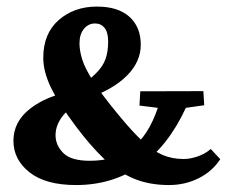

<svg xmlns="http://www.w3.org/2000/svg" viewBox="-20 -543 676 572"><path d="M206.5 8.3Q116.2 8.3 68.1 -29.5Q20 -67.4 20 -123.5Q20 -180.7 70.1 -219.5Q120.1 -258.3 196.3 -271Q241.2 -300.3 263.9 -322.5Q286.6 -344.7 294.4 -367.2Q302.2 -389.6 302.2 -418.9Q302.2 -446.8 291.5 -460Q280.8 -473.1 263.2 -473.1Q243.2 -473.1 230 -457Q216.8 -440.9 216.8 -413.6Q216.8 -392.1 224.9 -366Q232.9 -339.8 257.8 -300.8Q282.7 -261.7 333.5 -200.2Q374 -150.9 404.8 -122.3Q435.5 -93.8 464.1 -81.5Q492.7 -69.3 527.3 -69.3Q545.9 -69.3 568.1 -76.7Q590.3 -84 607.9 -99.1L636.2 -68.8Q612.3 -32.2 571.8 -12Q531.2 8.3 483.4 8.3Q422.9 8.3 376 -12Q329.1 -32.2 288.6 -71.3Q248 -110.4 206.1 -166.5Q153.8 -236.3 131.3 -283.2Q108.9 -330.1 108.9 -370.6Q108.9 -442.9 154.8 -483.2Q200.7 -523.4 268.6 -523.4Q332 -523.4 365.7 -492.9Q399.4 -462.4 399.4 -409.7Q399.4 -359.4 358.4 -317.9Q317.4 -276.4 238.8 -249Q189 -225.6 167.2 -198Q145.5 -170.4 145.5 -140.1Q145.5 -110.4 168.5 -87.2Q191.4 -64 247.6 -64Q322.8 -64 372.3 -101.1Q421.9 -138.2 450.2 -221.7L395.5 -228.5L397.9 -271L585.9 -271.5L588.4 -229.5L533.7 -221.7Q480 -106 397.2 -48.8Q314.5 8.3 206.5 8.3Z"/></svg>

Font: Lateef ExtraBold
Style: Regular
Weight: 800
Designer: SIL International
Foundry: SIL International
Version: Version 4.200